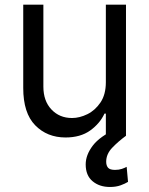

<svg xmlns="http://www.w3.org/2000/svg" viewBox="-20 -565 621 799"><path d="M420.5 -223V-545.5H504.3V0H420.5V-92.3H414.8Q395.6 -50.8 355.1 -21.8Q314.6 7.1 252.8 7.1Q176.1 7.1 126.4 -43.7Q76.7 -94.5 76.7 -198.9V-545.5H160.5V-204.5Q160.5 -144.9 194.1 -109.4Q227.6 -73.9 279.8 -73.9Q311.1 -73.9 343.6 -89.8Q376.1 -105.8 398.3 -138.8Q420.5 -171.9 420.5 -223ZM437.5 213.1Q393.8 213.1 365.2 189.1Q336.6 165.1 336.6 119.3Q336.6 79.9 366.1 41Q395.6 2.1 465.9 -29.8L504.3 0Q472.3 23.4 447.1 49.7Q421.9 76 421.9 108Q421.9 123.9 429.7 133Q437.5 142 458.8 142Q474.8 142 487.2 137.8Q499.6 133.5 507.1 129.3L512.8 191.8Q501.1 199.2 482.1 206.1Q463.1 213.1 437.5 213.1Z"/></svg>

Font: Inter Alia
Style: Regular
Weight: 400
Designer: Rasmus Andersson (Latin, Greek, Cyrillic etc.) and Evan from Shavian.info (Shavian, old style figures)
Foundry: Shavian.info
Version: Version 0.001;git-37ab20767